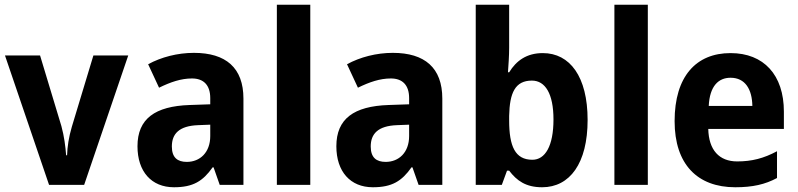

<svg xmlns="http://www.w3.org/2000/svg" viewBox="-20 -873 3365 810"><path d="M187 -93H335L521 -639H374L283 -338C270 -294 264 -253 263 -218H259C256 -256 251 -297 239 -341L149 -639H1Z M798 -650C729 -650 660 -632 605 -602L651 -503C700 -527 744 -542 790 -542C839 -542 867 -514 867 -459V-433L780 -430C634 -425 560 -372 560 -256C560 -149 619 -83 714 -83C795 -83 836 -109 877 -167H881L907 -93H1007V-457C1007 -587 933 -650 798 -650ZM816 -345 867 -347V-299C867 -230 824 -190 768 -190C729 -190 705 -208 705 -255C705 -308 735 -342 816 -345Z M1289 -93V-853H1148V-93Z M1637 -650C1568 -650 1499 -632 1444 -602L1490 -503C1539 -527 1583 -542 1629 -542C1678 -542 1706 -514 1706 -459V-433L1619 -430C1473 -425 1399 -372 1399 -256C1399 -149 1458 -83 1553 -83C1634 -83 1675 -109 1716 -167H1720L1746 -93H1846V-457C1846 -587 1772 -650 1637 -650ZM1655 -345 1706 -347V-299C1706 -230 1663 -190 1607 -190C1568 -190 1544 -208 1544 -255C1544 -308 1574 -342 1655 -345Z M2128 -671V-853H1987V-93H2097L2119 -153H2128C2160 -111 2198 -83 2267 -83C2384 -83 2459 -184 2459 -367C2459 -550 2384 -649 2270 -649C2202 -649 2158 -617 2128 -568H2123C2125 -596 2128 -638 2128 -671ZM2224 -533C2280 -533 2315 -478 2315 -369C2315 -257 2280 -199 2226 -199C2153 -199 2128 -256 2128 -365V-384C2130 -481 2153 -533 2224 -533Z M2713 -93V-853H2572V-93Z M3062 -649C2917 -649 2826 -551 2826 -362C2826 -180 2922 -83 3082 -83C3155 -83 3208 -95 3258 -122V-235C3202 -205 3152 -192 3090 -192C3014 -192 2970 -240 2968 -329H3287V-402C3287 -557 3202 -649 3062 -649ZM3062 -545C3124 -545 3153 -496 3154 -426H2970C2974 -510 3011 -545 3062 -545Z"/></svg>

Font: Noto Sans Kannada UI SemiCondensed
Style: Bold
Weight: 700
Width: 4
Designer: Jelle Bosma - Monotype Design Team
Foundry: Monotype Imaging Inc.
Version: Version 2.005